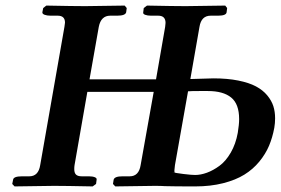

<svg xmlns="http://www.w3.org/2000/svg" viewBox="-20 -667 1006 688"><path d="M606 -48.8 595.2 -50.8Q608.9 -46.9 637.7 -43.5Q666.5 -40 679.2 -40Q699.2 -40 721.4 -48.1Q743.7 -56.2 766.4 -72.8Q789.1 -89.4 806.9 -120.1Q824.7 -150.9 832 -190.9Q836.9 -221.2 836.9 -240.2Q836.9 -294.4 808.3 -317.6Q779.8 -340.8 725.1 -340.8H693.8Q663.6 -340.8 653.8 -339.8L606.9 -75.2Q603.5 -52.2 606 -48.8ZM483.9 -75.2 530.8 -337.9H293L247.1 -75.2Q246.1 -69.3 246.1 -61Q246.1 -47.4 252.4 -41.3Q258.8 -35.2 272.9 -35.2H298.8Q311.5 -35.2 319.6 -32Q327.6 -28.8 326.2 -22.9L324.2 -7.8L312 1Q212.9 -1 173.8 -1L32.2 1L23.9 -7.8L26.9 -22.9Q28.3 -35.2 59.1 -35.2H85Q117.7 -35.2 124 -75.2L210.9 -570.8Q212.9 -582.5 212.9 -585.9Q212.9 -610.8 187 -610.8H161.1Q148.4 -610.8 139.9 -614Q131.3 -617.2 131.8 -623L134.8 -638.2L146 -647Q246.1 -645 285.2 -645L426.8 -647L434.1 -638.2L432.1 -623Q429.2 -610.8 399.9 -610.8H375Q341.8 -610.8 334 -570.8L300.8 -382.8H539.1L571.8 -570.8Q573.2 -579.6 573.2 -585Q573.2 -610.8 546.9 -610.8H521Q508.3 -610.8 500 -614Q491.7 -617.2 493.2 -623L495.1 -638.2L506.8 -647Q606 -645 645 -645L787.1 -647L793.9 -638.2L792 -623Q790.5 -610.8 761.2 -610.8H734.9Q701.2 -610.8 694.8 -570.8L662.1 -383.8Q726.6 -386.2 745.1 -386.2Q794.9 -386.2 833.7 -378.4Q872.6 -370.6 897.2 -357.4Q921.9 -344.2 937.5 -325.4Q953.1 -306.6 959.5 -286.6Q965.8 -266.6 965.8 -243.2Q965.8 -225.6 962.9 -209Q956.5 -174.3 944.1 -144.8Q931.6 -115.2 909.2 -87.9Q886.7 -60.5 855.7 -41.3Q824.7 -22 779.5 -10.5Q734.4 1 679.2 1Q606 1 570.8 0Q558.6 -1 535.2 -1L393.1 1L384.8 -7.8L387.2 -22.9Q390.1 -35.2 418.9 -35.2H444.8Q477.5 -35.2 483.9 -75.2Z"/></svg>

Font: Linux Libertine G
Style: Semibold Italic
Weight: 600
Italic angle: -11.5°
Designer: Philipp H. Poll
Foundry: Philipp H. Poll
Version: Version 5.1.1